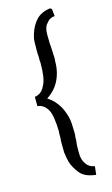

<svg xmlns="http://www.w3.org/2000/svg" viewBox="-133 -736 573 979"><g transform="rotate(-15 153.0 -246.5)"><path d="M246.6 194.8Q215.8 190.9 196 182.1Q176.3 173.3 162.6 157.2Q150.9 141.6 142.1 126.7Q133.3 111.8 127.9 94.2Q125 83 122.3 69.1Q119.6 55.2 118.2 42L117.7 6.3V-17.6Q117.7 -21 117.9 -24.4Q118.2 -27.8 119.1 -31.7V-51.8Q119.1 -54.7 119.1 -58.6Q119.1 -62.5 120.1 -66.9Q119.6 -106 114.7 -137.7Q109.9 -169.4 99.6 -186.5Q79.6 -218.3 47.4 -221.2V-271Q57.6 -271 60.1 -273.4Q62 -273.4 67.9 -276.4Q87.9 -284.2 103 -316.9Q120.1 -349.1 120.1 -427.7Q120.1 -431.6 119.9 -434.8Q119.6 -438 119.1 -440.4V-460.9Q119.1 -472.7 117.7 -478.5V-498.5L118.2 -535.6Q118.2 -543.5 118.9 -551.5Q119.6 -559.6 122.1 -567.9Q122.6 -570.3 124.3 -576.7Q126 -583 127.9 -587.9Q132.8 -603 141.4 -619.1Q149.9 -635.3 162.6 -649.4Q189.5 -680.2 241.2 -686.5L242.2 -681.2Q243.2 -681.2 244.6 -681.6Q246.1 -682.1 247.1 -682.1L251.5 -641.6Q238.8 -641.6 235.8 -638.7L232.9 -637.7H233.4Q231 -636.7 228.3 -635.7Q225.6 -634.8 223.1 -633.8Q218.3 -629.9 211.9 -622.8Q205.6 -615.7 200.2 -608.4Q195.8 -600.1 193.1 -588.4Q190.4 -576.7 190.4 -561L190.9 -528.8Q190.9 -520.5 191.2 -512.5Q191.4 -504.4 192.9 -494.1L193.4 -480.5L194.3 -468.8V-464.4Q194.3 -460.4 194.3 -456.1Q194.3 -451.7 195.3 -444.8V-427.2Q195.3 -426.3 195.1 -425.3Q194.8 -424.3 194.8 -423.3Q194.3 -420.9 194.3 -418Q194.3 -386.2 187.3 -359.4Q180.2 -332.5 168 -310.5Q158.2 -292.5 142.8 -276.1Q127.4 -259.8 106 -245.6Q127 -232.9 142.6 -215.1Q158.2 -197.3 168 -179.2Q179.2 -158.2 186.8 -131.3Q194.3 -104.5 194.3 -74.2L195.3 -49.3V-30.3Q195.3 -29.3 195.1 -28.3Q194.8 -27.3 194.8 -26.4Q194.8 -25.4 194.6 -24.9Q194.3 -24.4 194.3 -23.9L193.4 -12.2L193.8 -4.9L192.4 8.3L190.9 22.5Q190.9 24.9 190.7 28.1Q190.4 31.2 190.4 33.2V67.4Q190.4 100.1 206.5 122.6Q221.2 145.5 251.5 150.4Z"/></g></svg>

Font: Arian Grqi
Style: Italic
Weight: 400
Italic angle: -15°
Designer: Ruben Hakobyan (Tarumian)
Foundry: Ruben Hakobyan (Tarumian)
Version: Version 1.002